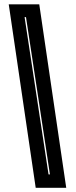

<svg xmlns="http://www.w3.org/2000/svg" viewBox="-20 -770 352 890"><path d="M287 100.5H145.5L20.5 -750H162ZM211.5 38.5 100.5 -690.5H94L205 38.5Z"/></svg>

Font: Tourney ExtraBold
Style: Regular
Weight: 800
Designer: Tyler Finck
Foundry: Etcetera Type Co
Version: Version 1.015